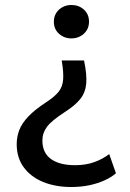

<svg xmlns="http://www.w3.org/2000/svg" viewBox="-20 -529 521 770"><path d="M266 221Q202.5 221 153 200.8Q103.5 180.5 75.2 142Q47 103.5 47 49.5Q47 19.5 57.5 -7.8Q68 -35 94 -62.2Q120 -89.5 166 -119.5Q199 -141 215 -161Q231 -181 233.2 -210Q235.5 -239 227.5 -286.5H317Q329 -229.5 325.8 -193.5Q322.5 -157.5 301.8 -131.8Q281 -106 240.5 -80Q186.5 -45 168.2 -20.2Q150 4.5 150 34.5Q150 84 184.5 108.8Q219 133.5 281 133.5Q323.5 133.5 357.2 121.5Q391 109.5 418 89L445 166Q426.5 182 399.5 194.2Q372.5 206.5 338.8 213.8Q305 221 266 221ZM266.5 -375Q237.5 -375 216.8 -393.5Q196 -412 196 -442Q196 -462 205.5 -477Q215 -492 231 -500.5Q247 -509 266.5 -509Q296 -509 316.5 -490.5Q337 -472 337 -442Q337 -422 327.5 -407Q318 -392 302 -383.5Q286 -375 266.5 -375Z"/></svg>

Font: Geologica Cursive Light
Style: Regular
Weight: 300
Designer: Sindre Bremnes, Frode Helland
Foundry: Monokrom Skriftforlag AS
Version: Version 1.010;gftools[0.9.28]